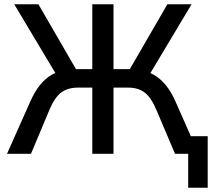

<svg xmlns="http://www.w3.org/2000/svg" viewBox="-20 -725 999 905"><path d="M867 160V0H822V-83H959V160ZM13 0 123 -247Q143 -292 167.5 -323Q192 -354 223 -372Q254 -390 292 -395L251 -364L47 -705H161L348 -382L327 -399H415V-705H515V-399H604L582 -382L769 -705H883L679 -364L638 -395Q678 -389 709 -370Q740 -351 764 -320.5Q788 -290 807 -247L916 0H805L718 -205Q694 -263 663.5 -287.5Q633 -312 584 -312H515V0H415V-312H346Q299 -312 268 -288.5Q237 -265 212 -205L126 0Z"/></svg>

Font: Nunito Sans 10pt SemiCondensed SemiBold
Style: Regular
Weight: 600
Width: 4
Designer: Vernon Adams
Foundry: Vernon Adams
Version: Version 3.101;gftools[0.9.27]